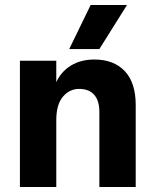

<svg xmlns="http://www.w3.org/2000/svg" viewBox="-20 -751 620 771"><path d="M379 -554H258L344 -731H490ZM525 0H379V-302Q379 -347 358 -370.5Q337 -394 298 -394Q259 -394 232.5 -362.5Q206 -331 206 -268V0H60V-507H206V-421Q225 -463 264.5 -487.5Q304 -512 359 -512Q437 -512 481 -465.5Q525 -419 525 -329Z"/></svg>

Font: Hind Kochi
Style: Bold
Weight: 700
Designer: Dhruvi Tolia
Foundry: Indian Type Foundry
Version: Version 0.702;PS 1.0;hotconv 1.0.81;makeotf.lib2.5.63406